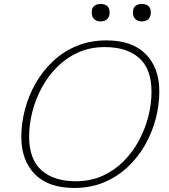

<svg xmlns="http://www.w3.org/2000/svg" viewBox="-20 -916 831 946"><path d="M765 -465.5Q765 -398.5 747.2 -330.8Q729.5 -263 694.8 -202Q660 -141 609.2 -93Q558.5 -45 492.2 -17.5Q426 10 345.5 10Q218 10 151.5 -58Q85 -126 85 -241.5Q85 -308.5 102.8 -376.2Q120.5 -444 155.2 -505Q190 -566 240.8 -614Q291.5 -662 357.8 -689.5Q424 -717 504.5 -717Q632 -717 698.5 -649Q765 -581 765 -465.5ZM123.5 -243Q123.5 -131.5 184.2 -77.2Q245 -23 354 -23Q425.5 -23 484.2 -49.2Q543 -75.5 588.2 -120.8Q633.5 -166 664.2 -223Q695 -280 710.8 -342.2Q726.5 -404.5 726.5 -464Q726.5 -576 665.8 -630Q605 -684 496 -684Q424.5 -684 365.8 -657.8Q307 -631.5 261.8 -586.2Q216.5 -541 185.8 -484Q155 -427 139.2 -364.8Q123.5 -302.5 123.5 -243ZM476 -810.5Q456 -810.5 444 -821.8Q432 -833 432 -854.5Q432 -876.5 444 -886.5Q456 -896.5 476 -896.5Q496 -896.5 508 -886.5Q520 -876.5 520 -854.5Q520 -833 508 -821.8Q496 -810.5 476 -810.5ZM679 -810.5Q659 -810.5 647 -821.8Q635 -833 635 -854.5Q635 -876.5 647 -886.5Q659 -896.5 679 -896.5Q699 -896.5 711 -886.5Q723 -876.5 723 -854.5Q723 -833 711 -821.8Q699 -810.5 679 -810.5Z"/></svg>

Font: Newsreader Caption ExtraLight
Style: Italic
Weight: 275
Italic angle: -17°
Designer: Hugues Gentile
Foundry: Production Type
Version: Version 1.001